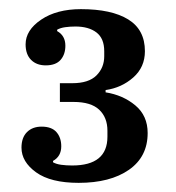

<svg xmlns="http://www.w3.org/2000/svg" viewBox="-20 -724 384 420"><path d="M152 -324Q91 -324 59 -347Q27 -370 27 -401Q27 -423 39 -435Q51 -447 71 -447Q93 -447 103.5 -435Q114 -423 114 -404Q114 -382 96 -372V-369Q103 -365 114 -363.5Q125 -362 138 -362Q215 -362 215 -425V-438Q215 -467 197 -484Q179 -501 141 -501H111V-542H138Q174 -542 191 -559Q208 -576 208 -601V-612Q208 -640 191 -653Q174 -666 145 -666Q133 -666 122.5 -664.5Q112 -663 105 -659V-656Q123 -646 123 -624Q123 -605 112.5 -593Q102 -581 80 -581Q60 -581 48 -593Q36 -605 36 -627Q36 -658 70 -681Q104 -704 157 -704Q224 -704 260.5 -681.5Q297 -659 297 -612Q297 -577 271.5 -554.5Q246 -532 211 -527V-522Q249 -516 276 -493.5Q303 -471 303 -433Q303 -381 262 -352.5Q221 -324 152 -324Z"/></svg>

Font: IBM Plex Serif Medium
Style: Regular
Weight: 500
Designer: Mike Abbink, Paul van der Laan, Pieter van Rosmalen
Foundry: Bold Monday
Version: Version 2.5